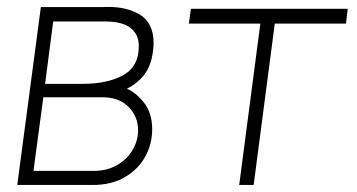

<svg xmlns="http://www.w3.org/2000/svg" viewBox="-20 -525 1012 545"><path d="M274 -505Q335 -508 375.5 -484.5Q416 -461 416 -402Q416 -394 414 -378Q409 -340 391 -315Q373 -290 340 -273Q364 -264 388 -234.5Q412 -205 412 -158Q412 -117 392.5 -81Q373 -45 335 -22.5Q297 0 244 0H29L96 -505ZM374 -394Q374 -428 350 -446Q326 -464 280 -464H131L108 -287H215Q285 -287 329.5 -311.5Q374 -336 374 -394ZM372 -155Q372 -194 345 -221.5Q318 -249 269 -249H103L75 -40H247Q284 -40 312.5 -56.5Q341 -73 356.5 -99.5Q372 -126 372 -155Z M719 -458H516L522 -500H967L962 -458H760L700 0H659Z"/></svg>

Font: Bellota Text Light
Style: Italic
Weight: 300
Italic angle: -7.5°
Designer: Kemie Guaida
Foundry: Kemie Guaida
Version: Version 4.001